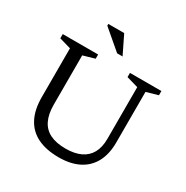

<svg xmlns="http://www.w3.org/2000/svg" viewBox="-198 -1048 1182 1222"><g transform="rotate(30 393.0 -437.0)"><path d="M609.5 -246.5V-627L524 -651.5V-682.5H755V-651.5L670 -627V-255Q670 -170 638.2 -110.8Q606.5 -51.5 546 -20.8Q485.5 10 399.5 10Q307 10 243.8 -20.8Q180.5 -51.5 147.8 -113.5Q115 -175.5 115 -268V-627L30 -651.5V-682.5H290V-651.5L205 -627V-265Q205 -195.5 227.5 -149.8Q250 -104 295.5 -82Q341 -60 409 -60Q474.5 -60 519 -81Q563.5 -102 586.5 -143.5Q609.5 -185 609.5 -246.5ZM431 -749.5H391L249 -870.5V-883.5H365.5Z"/></g></svg>

Font: Newsreader
Style: Regular
Weight: 400
Designer: Hugues Gentile
Foundry: Production Type
Version: Version 1.003